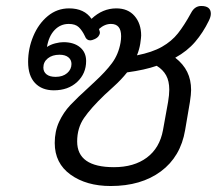

<svg xmlns="http://www.w3.org/2000/svg" viewBox="-20 -612 725 642"><path d="M685 -566Q685 -556 678 -542Q659 -503 632.5 -472Q606 -441 566 -419Q593 -398 606 -371.5Q619 -345 619 -311Q619 -297 615 -271L599 -177Q584 -88 518 -39Q452 10 350 10Q269 10 216 -28Q163 -66 163 -134Q163 -173 177.5 -204.5Q192 -236 215 -260.5Q238 -285 280 -323L296 -338Q333 -372 354.5 -401Q376 -430 383 -469Q385 -480 385 -491Q385 -532 351 -532Q330 -532 311 -515L313 -508Q314 -506 314 -503Q314 -497 309.5 -491Q305 -485 296 -481Q287 -477 282 -477Q269 -477 264 -491Q255 -510 243.5 -521Q232 -532 210 -532Q182 -532 162.5 -511.5Q143 -491 137 -455Q149 -463 164.5 -467Q180 -471 192 -471Q227 -471 247.5 -454Q268 -437 268 -408Q268 -366 238 -338Q208 -310 160 -310Q120 -310 97 -334.5Q74 -359 74 -405Q74 -450 91.5 -491.5Q109 -533 140 -558.5Q171 -584 211 -584Q262 -584 286 -549Q323 -584 369 -584Q408 -584 430 -558.5Q452 -533 452 -493Q452 -487 449 -466Q446 -447 438 -427Q489 -437 521.5 -455.5Q554 -474 575 -500.5Q596 -527 619 -569Q631 -592 653 -592Q685 -592 685 -566ZM125 -386Q125 -372 135.5 -363.5Q146 -355 166 -355Q190 -355 204.5 -367.5Q219 -380 219 -398Q219 -412 208.5 -420.5Q198 -429 179 -429Q155 -429 140 -417Q125 -405 125 -386ZM504 -392Q464 -378 405 -370Q385 -345 360 -322.5Q335 -300 330 -295Q284 -251 261 -217.5Q238 -184 238 -139Q238 -53 361 -53Q428 -53 471 -85Q514 -117 525 -177L542 -271Q546 -295 546 -312Q546 -341 535.5 -360Q525 -379 504 -392Z"/></svg>

Font: Kodchasan
Style: Italic
Weight: 400
Italic angle: -10°
Version: Version 1.000; ttfautohint (v1.6)